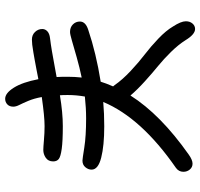

<svg xmlns="http://www.w3.org/2000/svg" viewBox="-36 -760 772 740"><g transform="rotate(90 350.0 -390.0)"><path d="M132.8 -127Q114.7 -127 103.3 -138.9Q91.8 -150.9 91.8 -167Q91.8 -178.2 100.6 -186.5Q109.4 -194.8 127 -196.8Q150.9 -199.7 176.8 -204.1Q202.6 -208.5 232.4 -214.1Q262.2 -219.7 276.9 -222.2Q275.9 -236.3 275.9 -265.1Q275.9 -292 278.8 -318.8Q241.2 -311 200.7 -299.6Q160.2 -288.1 136 -281Q111.8 -273.9 103 -273.9Q85.4 -273.9 74.2 -284.9Q63 -295.9 63 -312Q63 -334 95.2 -344.2Q185.1 -374.5 294.9 -392.1Q300.3 -410.6 313 -439.9L308.1 -445.8Q287.1 -476.1 253.2 -507.8Q219.2 -539.6 189.7 -562Q160.2 -584.5 129.2 -614Q98.1 -643.6 82 -670.9Q62 -701.7 62 -720.2Q62 -735.8 70.6 -745.8Q79.1 -755.9 91.8 -755.9Q112.3 -755.9 134.8 -719.2Q151.9 -691.9 179.9 -663.3Q208 -634.8 234.1 -613.5Q260.3 -592.3 293 -562.7Q325.7 -533.2 348.1 -506.8Q421.4 -622.6 575.2 -731Q596.2 -746.1 610.8 -746.1Q624.5 -746.1 633.3 -735.6Q642.1 -725.1 642.1 -710.9Q642.1 -692.9 627 -682.1Q434.6 -548.8 373 -401.9Q417.5 -405.8 466.8 -405.8Q542 -405.8 587.9 -394Q633.8 -382.3 633.8 -356.9Q633.8 -344.2 624.5 -333Q615.2 -321.8 599.1 -321.8Q592.8 -321.8 548.6 -328.9Q504.4 -335.9 436 -335.9Q397 -335.9 352.1 -331.1Q346.2 -297.9 346.2 -265.1Q346.2 -243.7 347.2 -234.9Q414.6 -246.1 465.8 -246.1Q523.9 -246.1 553.7 -241.9Q583.5 -237.8 592.8 -230.5Q602.1 -223.1 602.1 -209Q602.1 -189.9 588.1 -180.4Q574.2 -170.9 558.1 -170.9Q548.3 -170.9 520.5 -173.3Q492.7 -175.8 465.8 -175.8Q429.2 -175.8 354 -165Q359.4 -135.3 368.9 -112.8Q378.4 -90.3 384.8 -77.9Q391.1 -65.4 391.1 -55.2Q391.1 -40.5 382.3 -32.2Q373.5 -23.9 360.8 -23.9Q338.9 -23.9 317.9 -57.4Q296.9 -90.8 285.2 -151.9Q275.4 -149.9 248.8 -144.8Q222.2 -139.6 210.9 -137.7Q199.7 -135.7 181.6 -132.6Q163.6 -129.4 152.3 -128.2Q141.1 -127 132.8 -127Z"/></g></svg>

Font: Shantell Sans Bouncy
Style: Regular
Weight: 300
Designer: Stephen Nixon, Anya Danilova, Shantell Martin
Foundry: Arrow Type
Version: Version 1.006;[9816181b4]